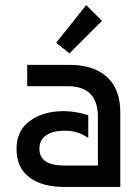

<svg xmlns="http://www.w3.org/2000/svg" viewBox="-20 -735 543 755"><path d="M327 -282V-192Q289 -221 234 -221Q187 -221 161 -202.5Q135 -184 135 -150Q135 -84 233 -84H365V-275Q365 -396 247 -396H87V-480H252Q349 -480 401 -432Q453 -384 453 -294V0H230Q145 0 95 -38Q45 -76 45 -149Q45 -222 98 -260Q151 -298 231 -298Q276 -298 327 -282ZM253 -525 201 -567 319 -715 381 -653Z"/></svg>

Font: Baumans
Style: Regular
Weight: 400
Designer: Henadij Zarechnjuk
Foundry: Cyreal (www.cyreal.org)
Version: Version 001.001